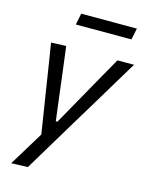

<svg xmlns="http://www.w3.org/2000/svg" viewBox="-130 -770 805 1046"><g transform="rotate(15 272.5 -247.0)"><path d="M37.5 195Q66 147.5 96.5 98.5Q126.5 49 155.5 1.5Q148 -46 140.5 -94Q133 -141.5 125.5 -188.5L111.5 -278Q103 -331 94.5 -387Q85.5 -442.5 77 -496L161.5 -499.5Q169.5 -435 177.5 -374Q185 -312.5 193 -248L213 -88.5H222L312 -248.5Q347.5 -312 381.8 -372.8Q416 -433.5 451.5 -496H545Q521 -456 498.5 -419Q476 -381.5 449 -336.8Q422 -292 384.5 -229.5L300 -90Q242.5 5.5 202.8 71.8Q163 138 130.5 192ZM182 -626 195 -690.5H509L495.5 -626Z"/></g></svg>

Font: Heraclito
Style: Italic
Weight: 400
Italic angle: -12°
Designer: Kostas Bartsokas (font) & Cristiano Sobral (main changes)
Foundry: Kostas Bartsokas (font) & Cristiano Sobral (main changes)
Version: Version 1.00;July 8, 2020;FontCreator 13.0.0.2655 64-bit